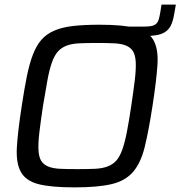

<svg xmlns="http://www.w3.org/2000/svg" viewBox="-20 -803 781 831"><path d="M49 0ZM302 8Q201 8 146.5 -6Q92 -20 70.5 -58.5Q49 -97 53 -165.5Q57 -234 74 -344Q85 -417 96 -471.5Q107 -526 122 -565.5Q137 -605 158.5 -630Q180 -655 214 -670Q248 -685 296 -690.5Q344 -696 411 -696Q512 -696 567 -682Q622 -668 644 -629.5Q666 -591 661.5 -522.5Q657 -454 640 -344Q623 -234 606 -165.5Q589 -97 555.5 -58.5Q522 -20 462.5 -6Q403 8 302 8ZM315 -71Q360 -71 391.5 -72.5Q423 -74 445.5 -82.5Q468 -91 483 -107.5Q498 -124 509 -154.5Q520 -185 529 -231Q538 -277 548 -344Q558 -411 563.5 -457Q569 -503 567.5 -533.5Q566 -564 556 -580.5Q546 -597 526 -605.5Q506 -614 475 -615.5Q444 -617 399 -617Q354 -617 322.5 -615.5Q291 -614 268.5 -605.5Q246 -597 231 -580.5Q216 -564 205 -533.5Q194 -503 185.5 -457Q177 -411 166 -344Q156 -277 150.5 -231Q145 -185 146.5 -154.5Q148 -124 158 -107.5Q168 -91 188 -82.5Q208 -74 239 -72.5Q270 -71 315 -71ZM607 -688Q626 -688 638 -691Q650 -694 657 -701Q664 -708 667.5 -720.5Q671 -733 674 -751L679 -783H741L737 -759Q732 -726 724.5 -704.5Q717 -683 702 -670Q687 -657 663 -652Q639 -647 601 -647H534L540 -688Z"/></svg>

Font: Azeri Sans
Style: Italic
Weight: 400
Designer: Hector Gatti & Omnibus-Type (original fonts) / Cristiano Sobral (main changes and remastering)
Foundry: Omnibus-Type
Version: Version 0.07;August 21, 2020;FontCreator 13.0.0.2681 64-bit;